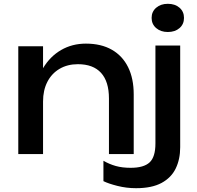

<svg xmlns="http://www.w3.org/2000/svg" viewBox="-20 -809 1035 1008"><path d="M76 -566H206V-362V0H76V-381ZM431 -580Q511 -580 567 -548Q623 -516 652.5 -456.5Q682 -397 682 -313V0H552V-292Q552 -381 510.5 -426.5Q469 -472 389 -472Q334 -472 292.5 -447.5Q251 -423 228.5 -379Q206 -335 206 -276L160 -301Q169 -389 206 -451Q243 -513 301 -546.5Q359 -580 431 -580ZM926 -570V-36Q926 27 902.5 75.5Q879 124 828 151.5Q777 179 694 179Q644 179 596.5 167Q549 155 523 142V35Q554 53 588 62.5Q622 72 666 72Q735 72 765.5 43.5Q796 15 796 -56V-570ZM861 -641Q824 -641 800 -661.5Q776 -682 776 -715Q776 -748 800 -768.5Q824 -789 861 -789Q899 -789 922.5 -768.5Q946 -748 946 -715Q946 -682 922.5 -661.5Q899 -641 861 -641Z"/></svg>

Font: Bounded
Style: Regular
Weight: 400
Designer: Vlad Churkin
Version: Version 1.0